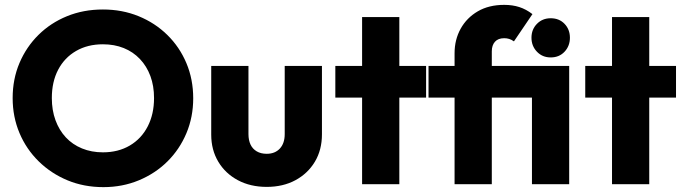

<svg xmlns="http://www.w3.org/2000/svg" viewBox="-20 -757 2811 789"><path d="M405 12Q325 12 257.5 -16Q190 -44 139 -94Q88 -144 60 -210.5Q32 -277 32 -354Q32 -432 60 -498Q88 -564 138 -613.5Q188 -663 255.5 -690.5Q323 -718 403 -718Q482 -718 549.5 -690.5Q617 -663 667.5 -613.5Q718 -564 746 -497.5Q774 -431 774 -353Q774 -276 746 -209.5Q718 -143 668 -93.5Q618 -44 550.5 -16Q483 12 405 12ZM403 -131Q466 -131 513.5 -159Q561 -187 587 -237.5Q613 -288 613 -354Q613 -404 598 -444.5Q583 -485 555 -514.5Q527 -544 488.5 -559.5Q450 -575 403 -575Q340 -575 292.5 -547.5Q245 -520 219 -470.5Q193 -421 193 -354Q193 -304 208 -263Q223 -222 250.5 -192.5Q278 -163 317 -147Q356 -131 403 -131Z M1076 11Q1009 11 957.5 -16.5Q906 -44 877 -92.5Q848 -141 848 -204V-486H1001V-206Q1001 -181 1009.5 -163Q1018 -145 1035 -135Q1052 -125 1076 -125Q1110 -125 1130 -146.5Q1150 -168 1150 -206V-486H1303V-205Q1303 -141 1274 -92.5Q1245 -44 1194 -16.5Q1143 11 1076 11Z M1468 0V-687H1621V0ZM1358 -356V-486H1731V-356Z M1848 0V-538Q1848 -594 1873 -639Q1898 -684 1943.5 -710.5Q1989 -737 2052 -737Q2086 -737 2114 -728Q2142 -719 2168 -699L2092 -587Q2082 -594 2072.5 -597Q2063 -600 2052 -600Q2027 -600 2014 -585.5Q2001 -571 2001 -546V0ZM1741 -356V-486H2230V-356ZM2166 0V-486H2319V0ZM2243 -521Q2209 -521 2186.5 -544.5Q2164 -568 2164 -602Q2164 -636 2186.5 -659Q2209 -682 2243 -682Q2278 -682 2300 -659Q2322 -636 2322 -602Q2322 -568 2300 -544.5Q2278 -521 2243 -521Z M2495 0V-687H2648V0ZM2385 -356V-486H2758V-356Z"/></svg>

Font: Outfit
Style: Bold
Weight: 700
Designer: Rodrigo Fuenzalida
Foundry: fragTYPE
Version: Version 1.100;gftools[0.9.27]